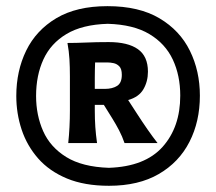

<svg xmlns="http://www.w3.org/2000/svg" viewBox="-20 -869 699 621"><path d="M327.6 -849.1Q429.7 -849.1 495.8 -809.8Q562 -770.5 594.2 -704.8Q626.5 -639.2 626.5 -559.6Q626.5 -476.1 592.8 -410.2Q559.1 -344.2 493.7 -306.2Q428.2 -268.1 332.5 -268.1Q253.4 -268.1 196.5 -291.7Q139.6 -315.4 103.5 -356.4Q67.4 -397.5 50 -449.7Q32.7 -502 32.7 -558.6Q32.7 -639.6 64.7 -705.3Q96.7 -771 162.1 -810.1Q227.5 -849.1 327.6 -849.1ZM328.6 -792Q246.1 -789.6 195.1 -759Q144 -728.5 120.4 -676.8Q96.7 -625 96.7 -558.6Q96.7 -496.6 119.6 -444.8Q142.6 -393.1 194.3 -361.1Q246.1 -329.1 332 -326.2Q448.7 -330.1 505.9 -394Q563 -458 563 -559.6Q563 -625 538.8 -676.5Q514.6 -728 463.1 -758.8Q411.6 -789.6 328.6 -792ZM331.5 -732.9Q393.6 -732.9 426 -710Q458.5 -687 458.5 -637.2Q458.5 -605.5 443.8 -580.3Q429.2 -555.2 394.5 -545.4L423.3 -501Q439 -476.6 456.8 -450.9Q474.6 -425.3 489.7 -406.2H382.8Q375.5 -427.7 365 -447.8Q354.5 -467.8 343.3 -485.8L315.9 -529.8H286.6V-512.7Q286.6 -482.9 288.3 -458.3Q290 -433.6 293.9 -406.2H200.7Q206.1 -456.5 206.1 -512.7V-622.1Q206.1 -652.3 204.6 -677.7Q203.1 -703.1 198.2 -730Q225.6 -730 258.3 -731.4Q291 -732.9 331.5 -732.9ZM328.1 -667H287.6Q287.1 -655.3 286.9 -643.1Q286.6 -630.9 286.6 -617.7V-581.5H318.8Q343.3 -581.5 358.6 -591.1Q374 -600.6 374 -627Q374 -646 366 -654.3Q357.9 -662.6 347.2 -664.8Q336.4 -667 328.1 -667Z"/></svg>

Font: Pinar DS4 ExtraBold
Style: Regular
Weight: 800
Designer: Amin Abedi
Version: Version 3.000